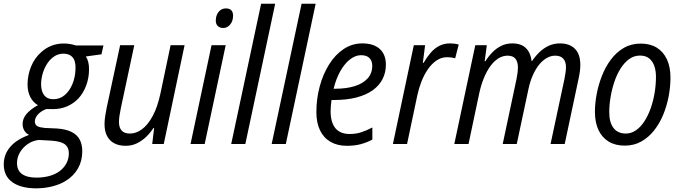

<svg xmlns="http://www.w3.org/2000/svg" viewBox="-76 -780 3687 1040"><path d="M121.6 240.2Q37.6 240.2 -9 207Q-55.7 173.8 -55.7 109.4Q-55.2 56.6 -21 16.1Q13.2 -24.4 81.5 -49.3Q64.5 -57.6 55.4 -73.2Q46.4 -88.9 46.4 -108.4Q46.4 -137.7 67.4 -162.6Q88.4 -187.5 129.4 -210.4Q104 -224.6 88.6 -253.7Q73.2 -282.7 73.2 -321.8Q73.2 -373 92.5 -419.9Q111.8 -466.8 147.5 -497.6Q170.9 -519.5 202.1 -532Q233.4 -544.4 269 -544.4Q288.6 -544.4 305.2 -541.3Q321.8 -538.1 335 -533.7H484.4L473.6 -485.8L389.2 -474.1Q397.9 -460.9 402.3 -442.9Q406.7 -424.8 406.2 -403.3Q406.2 -358.4 390.9 -316.9Q375.5 -275.4 347.7 -245.6Q322.3 -219.2 287.8 -204.1Q253.4 -189 210.9 -189Q199.7 -189 190.2 -189.2Q180.7 -189.5 174.8 -189.5Q143.1 -176.8 127.9 -158.4Q112.8 -140.1 112.8 -122.6Q112.8 -106.4 124 -98.1Q130.9 -93.3 141.6 -90.8Q152.3 -88.4 167 -86.9L232.4 -84Q281.2 -80.6 311.5 -65.4Q341.8 -50.3 355.7 -23.9Q369.6 2.4 369.6 39.6Q369.6 91.8 346.2 132.6Q322.8 173.3 280.8 199.2Q249.5 218.8 208.7 229.2Q168 239.7 121.6 240.2ZM124.5 182.1Q161.1 181.6 191.9 173.1Q222.7 164.6 245.1 148.4Q269 131.3 283 106Q296.9 80.6 296.9 50.8Q296.9 37.1 293.2 26.1Q289.6 15.1 280.8 6.3Q270.5 -3.9 251.2 -10Q231.9 -16.1 203.1 -18.1L132.8 -22Q100.1 -17.6 73.7 0.7Q47.4 19 31.7 45.9Q16.1 72.8 16.1 102.5Q16.1 144 44.2 163.3Q72.3 182.6 124.5 182.1ZM213.4 -242.7Q249 -242.7 275.1 -265.4Q301.3 -288.1 316.7 -325.7Q332 -363.3 333 -407.2Q334 -428.7 329.6 -445.1Q325.2 -461.4 315.4 -471.7Q307.1 -480.5 295.2 -484.9Q283.2 -489.3 267.6 -489.3Q240.7 -489.3 219 -475.3Q197.3 -461.4 181.4 -438Q165.5 -414.6 156.5 -385.7Q147.5 -356.9 146.5 -327.1Q146.5 -308.6 149.9 -293.2Q153.3 -277.8 161.1 -267.6Q177.2 -242.7 213.4 -242.7Z M604.5 9.8Q568.8 9.8 543.2 -3.7Q517.6 -17.1 503.9 -43.2Q490.2 -69.3 490.2 -107.4Q490.2 -127.4 493.7 -150.1Q497.1 -172.9 501.5 -194.8L574.7 -535.2H651.4L578.6 -194.3Q574.2 -172.9 571.3 -153.8Q568.4 -134.8 568.4 -118.7Q568.4 -89.4 582.8 -73Q597.2 -56.6 627.9 -56.6Q661.6 -56.6 693.4 -80.1Q725.1 -103.5 751.2 -151.9Q777.3 -200.2 793 -273.4L848.1 -535.2H923.8L811 0H748.5L758.8 -86.4H754.9Q738.8 -61 716.3 -39.3Q693.8 -17.6 666 -3.9Q638.2 9.8 604.5 9.8Z M956.1 0 1069.8 -535.2H1146.5L1032.7 0ZM1133.3 -628.4Q1114.7 -628.4 1103.8 -638.9Q1092.8 -649.4 1092.8 -668.9Q1092.8 -685.5 1099.1 -700.4Q1105.5 -715.3 1117.7 -724.9Q1129.9 -734.4 1147.9 -734.4Q1167 -734.4 1176.8 -724.4Q1186.5 -714.4 1186.5 -695.3Q1186.5 -666.5 1171.1 -647.5Q1155.8 -628.4 1133.3 -628.4Z M1176.3 0 1338.4 -759.8H1414.6L1252.9 0Z M1395.5 0 1557.6 -759.8H1633.8L1472.2 0Z M1802.7 9.8Q1751.5 9.8 1714.4 -11.7Q1677.2 -33.2 1657.5 -74Q1637.7 -114.7 1637.7 -172.4Q1637.7 -245.1 1655.8 -312Q1673.8 -378.9 1707 -431.6Q1740.2 -484.4 1785.9 -514.6Q1831.5 -544.9 1886.7 -544.9Q1947.8 -544.9 1981 -514.9Q2014.2 -484.9 2014.2 -429.2Q2014.2 -387.2 1996.3 -352.1Q1978.5 -316.9 1943.4 -291.5Q1908.2 -266.1 1855.5 -252.2Q1802.7 -238.3 1732.4 -238.3H1719.7Q1717.8 -224.1 1716.3 -208.5Q1714.8 -192.9 1714.8 -178.2Q1714.8 -117.2 1740.7 -85.7Q1766.6 -54.2 1818.4 -54.2Q1851.1 -54.2 1879.6 -63.2Q1908.2 -72.3 1940.9 -89.4V-23.9Q1910.6 -7.8 1877.7 1Q1844.7 9.8 1802.7 9.8ZM1731 -299.3H1738.3Q1800.3 -299.3 1845.5 -313.5Q1890.6 -327.6 1915.5 -355.5Q1940.4 -383.3 1940.4 -423.8Q1940.4 -449.7 1925.5 -465.3Q1910.6 -481 1879.4 -481Q1849.1 -481 1820.1 -458.5Q1791 -436 1767.8 -395.3Q1744.6 -354.5 1731 -299.3Z M2052.2 0 2165.5 -535.2H2226.6L2214.4 -439.5H2218.3Q2235.8 -469.7 2256.3 -493.7Q2276.9 -517.6 2302.7 -531.2Q2328.6 -544.9 2361.3 -544.9Q2373.5 -544.9 2385.5 -543.5Q2397.5 -542 2408.7 -538.6L2389.6 -464.4Q2378.9 -467.3 2368.4 -468.8Q2357.9 -470.2 2346.2 -470.2Q2314.5 -470.2 2288.1 -452.1Q2261.7 -434.1 2241.2 -404.1Q2220.7 -374 2206.5 -337.4Q2192.4 -300.8 2184.6 -264.2L2128.9 0Z M2384.8 0 2498.5 -535.2H2561L2549.3 -448.2H2553.2Q2569.3 -474.1 2590.6 -496.1Q2611.8 -518.1 2638.9 -531.5Q2666 -544.9 2699.2 -544.9Q2746.6 -544.9 2772.2 -520Q2797.9 -495.1 2803.7 -449.2H2806.2Q2823.2 -475.1 2845.7 -497.1Q2868.2 -519 2896.2 -532Q2924.3 -544.9 2957.5 -544.9Q3009.3 -544.9 3038.3 -515.6Q3067.4 -486.3 3067.4 -429.2Q3067.4 -410.6 3064.7 -391.1Q3062 -371.6 3057.6 -352.1L2982.9 0H2906.2L2981 -350.1Q2984.9 -370.1 2987.3 -386.7Q2989.7 -403.3 2989.7 -416Q2989.7 -445.8 2975.1 -462.2Q2960.4 -478.5 2931.2 -478.5Q2907.7 -478.5 2885.5 -465.8Q2863.3 -453.1 2844.2 -429.7Q2825.2 -406.2 2810.3 -372.8Q2795.4 -339.4 2786.6 -298.3L2723.1 0H2647L2722.2 -354Q2726.1 -373 2727.8 -388.4Q2729.5 -403.8 2729.5 -414.6Q2729.5 -444.8 2716.1 -461.7Q2702.6 -478.5 2673.3 -478.5Q2647.5 -478.5 2623.8 -463.9Q2600.1 -449.2 2579.8 -421.4Q2559.6 -393.6 2543.7 -354Q2527.8 -314.5 2517.6 -264.2L2461.9 0Z M3308.1 8.8Q3257.3 8.8 3221.2 -12.9Q3185.1 -34.7 3165.8 -75.7Q3146.5 -116.7 3146.5 -174.3Q3146.5 -219.7 3156 -270.3Q3165.5 -320.8 3184.6 -369.4Q3203.6 -418 3233.2 -457.5Q3262.7 -497.1 3303 -520.5Q3343.3 -543.9 3394.5 -543.9Q3445.3 -543.9 3481.2 -522Q3517.1 -500 3536.4 -458.7Q3555.7 -417.5 3555.7 -359.4Q3555.7 -310.1 3545.9 -258.3Q3536.1 -206.5 3516.4 -158.7Q3496.6 -110.8 3466.8 -73.2Q3437 -35.6 3397.5 -13.4Q3357.9 8.8 3308.1 8.8ZM3314 -56.6Q3343.3 -56.6 3368.4 -74Q3393.6 -91.3 3413.6 -121.6Q3433.6 -151.9 3447.8 -191.2Q3461.9 -230.5 3469.5 -274.9Q3477.1 -319.3 3477.1 -364.7Q3477.1 -396.5 3468.3 -422.4Q3459.5 -448.2 3440.4 -463.6Q3421.4 -479 3390.6 -479Q3358.4 -479 3332 -460Q3305.7 -440.9 3285.4 -408.7Q3265.1 -376.5 3251.7 -336.4Q3238.3 -296.4 3231.2 -253.7Q3224.1 -210.9 3224.1 -171.9Q3224.1 -116.7 3247.3 -86.7Q3270.5 -56.6 3314 -56.6Z"/></svg>

Font: Open Sans SemiCondensed
Style: Italic
Weight: 400
Width: 4
Italic angle: -12°
Designer: Monotype Design Team
Foundry: Monotype Imaging Inc.
Version: Version 3.000